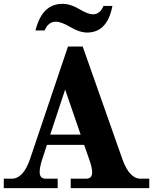

<svg xmlns="http://www.w3.org/2000/svg" viewBox="-21 -973 810 993"><path d="M751 0H344.7V-48.8H424.3Q455.6 -48.8 455.6 -81.5Q455.6 -106 440.9 -147.5L414.1 -223.6H221.7L196.8 -147.5Q184.1 -107.9 184.1 -83.5Q184.1 -48.8 215.8 -48.8H277.3V0H-1.5V-48.8H39.6Q98.6 -48.8 133.3 -147.5L330.6 -732.4H406.7L612.8 -147.5Q648.9 -48.8 706.1 -48.8H751ZM396 -276.9 315.9 -509.8 238.8 -276.9ZM429.7 -804.7Q390.6 -804.7 343.3 -832.8Q295.9 -860.8 267.1 -860.8Q229 -860.8 209.5 -815.4H162.6Q196.3 -953.1 301.8 -953.1Q343.8 -953.1 388.9 -926Q434.1 -898.9 460 -898.9Q496.1 -898.9 514.2 -942.4H560.5Q534.2 -804.7 429.7 -804.7Z"/></svg>

Font: Munson
Style: Bold
Weight: 700
Designer: Paul James MIller
Foundry: High-Logic / Made with FontCreator
Version: Version 2.10;May 5, 2019;FontCreator 11.5.0.2430 64-bit